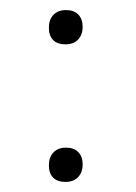

<svg xmlns="http://www.w3.org/2000/svg" viewBox="-20 -358 270 381"><path d="M144 -32Q144 -16 135 -6.5Q126 3 110 3Q94 3 85.5 -5.5Q77 -14 77 -30Q77 -46 86 -55.5Q95 -65 111 -65Q127 -65 135.5 -56Q144 -47 144 -32ZM144 -305Q144 -289 135 -279.5Q126 -270 110 -270Q94 -270 85.5 -278.5Q77 -287 77 -303Q77 -319 86 -328.5Q95 -338 111 -338Q127 -338 135.5 -329Q144 -320 144 -305Z"/></svg>

Font: t
Style: Regular
Weight: 300
Designer: Juan Pablo del Peral
Foundry: Huerta Tipografica
Version: Version 2.004; ttfautohint (v1.8.1)